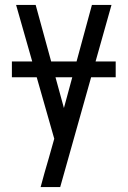

<svg xmlns="http://www.w3.org/2000/svg" viewBox="-20 -540 515 775"><path d="M144 215Q152 186 160 156.5Q168 127 177 98L199 20L45 -520H124L238 -104L351 -520H430L223 215ZM447 -228H28V-292H447Z"/></svg>

Font: Iosevka QP
Style: Regular
Weight: 400
Designer: Belleve Invis
Foundry: Belleve Invis
Version: Version 20.0.0; ttfautohint (v1.8.4)